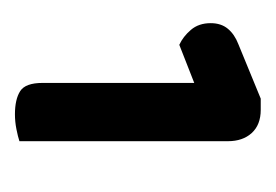

<svg xmlns="http://www.w3.org/2000/svg" viewBox="-76 -661 369 257"><g transform="rotate(90 108.5 -532.5)"><path d="M91 -608 40 -588Q29 -593 20 -603.5Q11 -614 11 -630Q11 -644 18.5 -653Q26 -662 39 -667L112 -697H127Q147 -697 158 -685Q169 -673 169 -653V-374Q163 -372 153 -370Q143 -368 133 -368Q113 -368 102 -375Q91 -382 91 -405Z"/></g></svg>

Font: Baloo Paaji 2 SemiBold
Style: Regular
Weight: 600
Designer: Shuchita Grover, Noopur Datye and Ek Type
Foundry: Ek Type
Version: Version 1.640;hotconv 1.0.111;makeotfexe 2.5.65597; ttfautoh